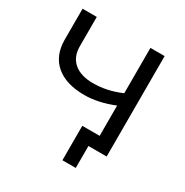

<svg xmlns="http://www.w3.org/2000/svg" viewBox="-192 -853 1115 1159"><g transform="rotate(30 366.0 -273.5)"><path d="M623 -700V0H496V153H403V-87H524V-298Q416 -254 320 -254Q192 -254 121.5 -314Q51 -374 51 -485V-700H150V-496Q150 -422 197 -382Q244 -342 330 -342Q428 -342 524 -384V-700Z"/></g></svg>

Font: APTA Sans Medium
Style: Bold
Weight: 500
Version: Version 7.200